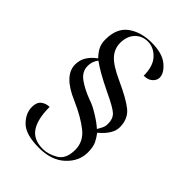

<svg xmlns="http://www.w3.org/2000/svg" viewBox="-252 -867 1088 1088"><g transform="rotate(45 292.5 -323.0)"><path d="M272 114Q371 114 428.5 60.5Q486 7 486 -64Q486 -108 473 -134Q460 -160 444 -180Q516 -240 513 -298Q511 -361 468 -396Q425 -431 326 -476Q238 -516 207 -551.5Q176 -587 176 -631Q176 -686 206 -717.5Q236 -749 283 -749Q329 -749 365.5 -710.5Q402 -672 402 -595Q436 -595 455 -612.5Q474 -630 474 -651Q474 -688 430.5 -724Q387 -760 301 -760Q217 -760 160 -719Q103 -678 103 -587Q103 -557 113 -534Q123 -511 150 -482Q118 -459 100 -430.5Q82 -402 82 -365Q82 -277 224 -217Q317 -176 371 -132.5Q425 -89 425 -24Q425 50 379.5 76.5Q334 103 291 103Q216 103 183 53.5Q150 4 150 -93Q122 -93 100.5 -76.5Q79 -60 79 -22Q79 29 122 71.5Q165 114 272 114ZM428 -194Q402 -218 357 -245.5Q312 -273 282 -282Q218 -306 178 -335.5Q138 -365 138 -410Q138 -446 160 -474Q186 -455 223.5 -433.5Q261 -412 319 -384Q407 -343 429.5 -321Q452 -299 452 -260Q452 -242 447.5 -231Q443 -220 428 -194Z"/></g></svg>

Font: Noto Serif Display Semi
Style: Regular
Weight: 600
Designer: Monotype Design Team
Foundry: Monotype Imaging Inc.
Version: Version 1.900